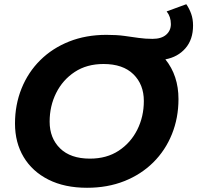

<svg xmlns="http://www.w3.org/2000/svg" viewBox="-20 -877 934 909"><path d="M392 12Q286 12 209.5 -26.5Q133 -65 92 -133.5Q51 -202 51 -292Q51 -381 82 -458Q113 -535 170.5 -592Q228 -649 307.5 -680.5Q387 -712 484 -712Q533 -712 569 -707Q605 -702 636.5 -697.5Q668 -693 702 -693Q744 -693 766.5 -712.5Q789 -732 789 -763Q789 -798 769 -823L862 -857Q876 -837 885 -812Q894 -787 894 -756Q894 -690 858 -648.5Q822 -607 763 -596Q825 -519 825 -408Q825 -319 794 -242Q763 -165 705.5 -108Q648 -51 568.5 -19.5Q489 12 392 12ZM406 -126Q485 -126 542 -163.5Q599 -201 630 -263Q661 -325 661 -399Q661 -477 611.5 -525.5Q562 -574 470 -574Q391 -574 334 -536.5Q277 -499 246 -437Q215 -375 215 -301Q215 -223 264.5 -174.5Q314 -126 406 -126Z"/></svg>

Font: Montserrat
Style: Bold Italic
Weight: 700
Italic angle: -11.3°
Designer: Julieta Ulanovsky
Foundry: Julieta Ulanovsky
Version: Version 9.000; ttfautohint (v1.8.4.7-5d5b)